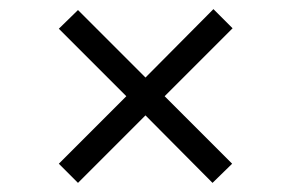

<svg xmlns="http://www.w3.org/2000/svg" viewBox="-20 -541 640 421"><path d="M151 -140 109 -182 257 -330 109 -478 151 -519 299 -371 448 -521 490 -479 341 -330 489 -182 446 -140 299 -288Z"/></svg>

Font: Tiny ExtraLight
Style: Regular
Weight: 200
Monospace: yes
Designer: Philipp Nurullin, Konstantin Bulenkov
Foundry: JetBrains
Version: Version 2.251; ttfautohint (v1.8.4.7-5d5b)